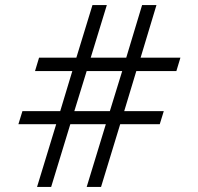

<svg xmlns="http://www.w3.org/2000/svg" viewBox="-20 -742 785 762"><path d="M275 -301 324 -460H465L416 -301ZM53 -249H203L127 0H183L259 -249H400L324 0H381L457 -249H614L630 -301H473L521 -460H680L696 -513H538L601 -722H544L481 -513H340L404 -722H347L283 -513H135L119 -460H267L219 -301H69Z"/></svg>

Font: Perun Light
Style: Regular
Weight: 300
Foundry: Copyright (c) Stefan Peev, Context Ltd, 2016
Version: Version 1.089